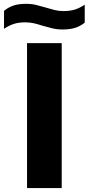

<svg xmlns="http://www.w3.org/2000/svg" viewBox="-60 -960 452 980"><path d="M78 0V-740H255V0ZM260 -809.5Q231 -809.5 206.2 -815.5Q181.5 -821.5 158 -828.5Q136.5 -835.5 114.8 -840.8Q93 -846 69 -846Q35.5 -846 10.8 -838Q-14 -830 -39.5 -813V-904.5Q-17.5 -923 9.2 -931.8Q36 -940.5 73 -940.5Q102 -940.5 126.8 -934.2Q151.5 -928 175 -921Q196.5 -914.5 218.2 -909Q240 -903.5 264 -903.5Q297.5 -903.5 322.2 -911.2Q347 -919 372.5 -936V-844.5Q350.5 -826.5 323.8 -818Q297 -809.5 260 -809.5Z"/></svg>

Font: Encode Sans Exp
Style: Bold
Weight: 700
Width: 7
Designer: Multiple Designers
Foundry: Impallari Type
Version: Version 3.002; ttfautohint (v1.8.3) -l 8 -r 50 -G 200 -x 14 